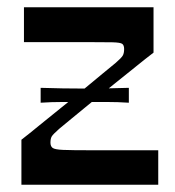

<svg xmlns="http://www.w3.org/2000/svg" viewBox="-20 -509 482 529"><path d="M39 0V-124Q61 -141 89.5 -164.5Q118 -188 149.5 -213Q181 -238 210 -262.5Q239 -287 262.5 -306Q286 -325 299 -336Q314 -349 318 -355.5Q322 -362 322 -374Q322 -384 317 -388Q312 -392 289 -392.5Q266 -393 214 -393Q185 -393 163.5 -393Q142 -393 115.5 -393Q89 -393 46 -393V-489H403V-364Q382 -348 353 -324.5Q324 -301 292 -275.5Q260 -250 230.5 -226Q201 -202 177.5 -182.5Q154 -163 143 -154Q126 -139 122.5 -133Q119 -127 119 -116Q119 -106 125 -101.5Q131 -97 154 -96Q177 -95 231 -95Q259 -95 284.5 -95Q310 -95 341.5 -95Q373 -95 416 -95V0ZM92 -226V-267Q123 -266 153 -265.5Q183 -265 213 -265Q244 -265 274.5 -265.5Q305 -266 335 -267V-226Q305 -228 274.5 -228Q244 -228 213 -228Q183 -228 152.5 -228Q122 -228 92 -226Z"/></svg>

Font: Ojuju SemiBold
Style: Regular
Weight: 600
Designer: Chisaokwu Joboson, Mirko Velimirovic
Foundry: Udi Foundry
Version: Version 1.000